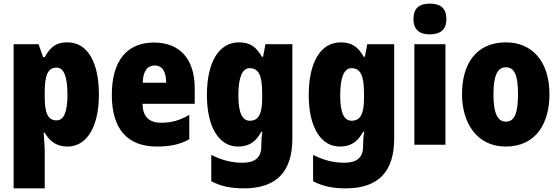

<svg xmlns="http://www.w3.org/2000/svg" viewBox="-20 -796 3078 1056"><path d="M351 -563C293 -563 260 -543 226 -482H217L192 -553H55V240H226V36C226 9 223 -23 220 -66H226C254 -17 293 10 352 10C455 10 524 -95 524 -276C524 -456 460 -563 351 -563ZM291 -424C330 -424 351 -378 351 -275C351 -179 331 -134 291 -134C243 -134 226 -175 226 -263V-290C226 -384 244 -424 291 -424Z M827 -562C679 -562 595 -463 595 -274C595 -86 681 10 843 10C916 10 971 -2 1021 -30V-164C967 -133 923 -121 866 -121C798 -121 765 -156 764 -225H1051V-310C1051 -474 967 -562 827 -562ZM832 -436C870 -436 894 -405 894 -341H765C767 -410 794 -436 832 -436Z M1294 -563C1185 -563 1118 -456 1118 -273C1118 -96 1185 10 1289 10C1352 10 1388 -18 1417 -71H1423C1419 -49 1417 -17 1417 3V10C1417 73 1379 99 1314 99C1254 99 1203 86 1142 56V201C1194 228 1249 240 1321 240C1506 240 1588 143 1588 -34V-553H1440L1427 -484H1420C1389 -540 1353 -563 1294 -563ZM1353 -421C1404 -421 1422 -378 1422 -283V-256C1422 -171 1403 -132 1354 -132C1312 -132 1291 -176 1291 -271C1291 -372 1313 -421 1353 -421Z M1854 -563C1745 -563 1678 -456 1678 -273C1678 -96 1745 10 1849 10C1912 10 1948 -18 1977 -71H1983C1979 -49 1977 -17 1977 3V10C1977 73 1939 99 1874 99C1814 99 1763 86 1702 56V201C1754 228 1809 240 1881 240C2066 240 2148 143 2148 -34V-553H2000L1987 -484H1980C1949 -540 1913 -563 1854 -563ZM1913 -421C1964 -421 1982 -378 1982 -283V-256C1982 -171 1963 -132 1914 -132C1872 -132 1851 -176 1851 -271C1851 -372 1873 -421 1913 -421Z M2344 -776C2286 -776 2254 -751 2254 -691C2254 -632 2288 -607 2344 -607C2401 -607 2435 -632 2435 -691C2435 -751 2403 -776 2344 -776ZM2430 -553H2259V0H2430Z M3002 -278C3002 -460 2905 -563 2763 -563C2598 -563 2521 -444 2521 -278C2521 -120 2603 10 2761 10C2932 10 3002 -123 3002 -278ZM2694 -277C2694 -378 2715 -426 2762 -426C2812 -426 2829 -377 2829 -278C2829 -178 2812 -127 2762 -127C2714 -127 2694 -179 2694 -277Z"/></svg>

Font: Noto Sans Arabic UI Cn Bk
Style: Regular
Weight: 900
Width: 3
Designer: Monotype Design Team, Nadine Chahine and Nizar Qandah
Foundry: Monotype Imaging Inc.
Version: Version 2.010